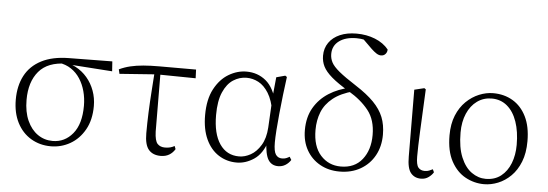

<svg xmlns="http://www.w3.org/2000/svg" viewBox="-51 -956 3210 1125"><g transform="rotate(5 1554.0 -393.0)"><path d="M277 14Q212 14 160 -17Q108 -48 78.5 -105.5Q49 -163 49 -241Q49 -322 80.5 -382Q112 -442 176.5 -475.5Q241 -509 338 -510L593 -513L597 -455L339 -473L326 -476Q217 -475 164.5 -413Q112 -351 112 -245Q112 -174 135 -123Q158 -72 197 -45Q236 -18 285 -18Q356 -18 403 -75Q450 -132 450 -239Q450 -284 439 -324.5Q428 -365 407 -397.5Q386 -430 354.5 -451Q323 -472 281 -478L291 -487Q340 -484 380 -463Q420 -442 448.5 -408.5Q477 -375 492.5 -332.5Q508 -290 508 -243Q508 -161 475.5 -103.5Q443 -46 390.5 -16Q338 14 277 14Z M641 -444 635 -470Q667 -485 701 -493Q735 -501 776 -504.5Q817 -508 870 -508H1086L1088 -457L860 -460ZM923 14Q877 14 852.5 -14.5Q828 -43 828 -111Q828 -170 830.5 -232.5Q833 -295 837.5 -358Q842 -421 846 -481H880L882 -125Q884 -71 900 -54Q916 -37 944 -37Q961 -37 974.5 -40.5Q988 -44 1000 -51L1007 -33Q994 -11 973 1.5Q952 14 923 14Z M1370 14Q1311 14 1263.5 -16.5Q1216 -47 1189 -105.5Q1162 -164 1162 -247Q1162 -340 1194.5 -401Q1227 -462 1277.5 -492Q1328 -522 1382 -522Q1448 -522 1496.5 -482Q1545 -442 1567 -349H1575L1553 -296Q1541 -368 1515 -409.5Q1489 -451 1455.5 -468.5Q1422 -486 1386 -486Q1344 -486 1307.5 -462.5Q1271 -439 1248.5 -387.5Q1226 -336 1226 -253Q1226 -143 1267 -83Q1308 -23 1381 -23Q1415 -23 1449 -42Q1483 -61 1508 -102Q1533 -143 1537 -207L1547 -393L1558 -504L1610 -518L1620 -511Q1613 -461 1606.5 -404.5Q1600 -348 1594.5 -293.5Q1589 -239 1586 -194.5Q1583 -150 1583 -123Q1583 -71 1596 -52Q1609 -33 1633 -33Q1647 -33 1657 -37Q1667 -41 1677 -47L1688 -29Q1676 -10 1657 2Q1638 14 1614 14Q1575 14 1555.5 -17.5Q1536 -49 1533 -128H1545Q1521 -52 1472 -19Q1423 14 1370 14Z M1975 14Q1910 14 1859.5 -14.5Q1809 -43 1780.5 -93.5Q1752 -144 1752 -211Q1752 -287 1784 -342Q1816 -397 1871 -432Q1926 -467 1996 -481V-487L2018 -462Q1942 -442 1897 -406Q1852 -370 1833 -322Q1814 -274 1814 -217Q1814 -120 1861 -68Q1908 -16 1980 -16Q2061 -16 2105.5 -72Q2150 -128 2150 -216Q2150 -305 2106 -360.5Q2062 -416 1989 -459Q1922 -499 1885.5 -530.5Q1849 -562 1834.5 -591Q1820 -620 1820 -654Q1820 -698 1843 -731Q1866 -764 1907.5 -782Q1949 -800 2005 -800Q2064 -800 2114 -780Q2164 -760 2194 -723Q2194 -707 2184 -696Q2174 -685 2158 -685Q2145 -685 2131.5 -693.5Q2118 -702 2101 -718L2038 -780L2096 -771L2101 -750Q2081 -762 2057 -767.5Q2033 -773 2007 -773Q1943 -773 1905 -745Q1867 -717 1867 -668Q1867 -642 1879 -619Q1891 -596 1925.5 -567.5Q1960 -539 2027 -496Q2094 -453 2134 -412Q2174 -371 2192 -326Q2210 -281 2210 -223Q2210 -154 2180.5 -100.5Q2151 -47 2098 -16.5Q2045 14 1975 14Z M2454 14Q2416 14 2394 -13Q2372 -40 2372 -109L2370 -502L2428 -516L2437 -510Q2433 -424 2430 -362.5Q2427 -301 2425 -256.5Q2423 -212 2422 -178Q2421 -144 2421 -114Q2421 -65 2434.5 -49Q2448 -33 2472 -33Q2487 -33 2498 -37.5Q2509 -42 2519 -47L2527 -30Q2518 -14 2499 0Q2480 14 2454 14Z M2825 14Q2767 14 2715.5 -14Q2664 -42 2631.5 -101.5Q2599 -161 2599 -254Q2599 -321 2619.5 -371Q2640 -421 2674.5 -454.5Q2709 -488 2750.5 -505Q2792 -522 2833 -522Q2898 -522 2948.5 -492Q2999 -462 3028 -403.5Q3057 -345 3057 -259Q3057 -189 3036.5 -137.5Q3016 -86 2982 -52.5Q2948 -19 2907 -2.5Q2866 14 2825 14ZM2832 -18Q2885 -18 2921.5 -46.5Q2958 -75 2977 -123.5Q2996 -172 2996 -232Q2996 -310 2976 -368Q2956 -426 2918 -458Q2880 -490 2827 -490Q2779 -490 2741.5 -463Q2704 -436 2683 -387.5Q2662 -339 2662 -276Q2662 -188 2686 -130.5Q2710 -73 2749 -45.5Q2788 -18 2832 -18Z"/></g></svg>

Font: Noto Serif JP
Style: Regular
Weight: 200
Designer: Ryoko NISHIZUKA 西塚涼子 (kana & ideographs); Frank Grießhammer (Latin, Greek & Cyrillic); Wenlong ZHANG 张文龙 (bopomofo); San
Foundry: Adobe
Version: Version 2.001;hotconv 1.1.0;makeotfexe 2.6.0